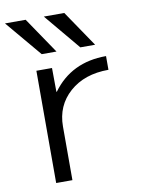

<svg xmlns="http://www.w3.org/2000/svg" viewBox="-113 -816 651 875"><g transform="rotate(-10 212.5 -378.5)"><path d="M75.2 -519.5H147.5L148.4 -409.2H150.4Q238.3 -530.3 399.4 -530.3V-466.8Q288.1 -466.8 219.2 -405.8Q150.4 -344.7 150.4 -248V0H75.2ZM112.3 -589.8 -28.3 -756.8H67.4L180.7 -589.8ZM291 -589.8 151.4 -756.8H246.1L359.4 -589.8Z"/></g></svg>

Font: Gen Shin Gothic Normal
Style: Regular
Weight: 300
Designer: [Source Han Sans]
Ryoko NISHIZUKA  (kana & ideographs); Paul D. Hunt (Latin, Greek & Cyrillic); Wenlong ZHANG  (bopomofo
Version: Version 1.002.20150607